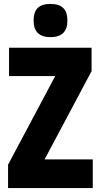

<svg xmlns="http://www.w3.org/2000/svg" viewBox="-20 -957 513 977"><path d="M237 -937C177 -937 151 -909 151 -852C151 -796 180 -768 237 -768C294 -768 323 -796 323 -852C323 -908 297 -937 237 -937ZM452 0V-146H207L446 -595V-714H26V-570H261L21 -119V0Z"/></svg>

Font: Noto Sans Bengali ExtraCondensed Black
Style: Regular
Weight: 900
Width: 2
Designer: Joana Ranito - Universal Thirst; Jelle Bosma - Monotype Design Team
Foundry: Universal Thirst ehf.
Version: Version 3.000